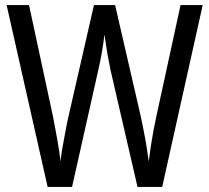

<svg xmlns="http://www.w3.org/2000/svg" viewBox="-20 -734 822 754"><path d="M776 -714 617 0H520L414 -459Q412 -471 408.5 -487.5Q405 -504 402 -522Q399 -540 396 -560Q393 -580 390 -599Q389 -586 386.5 -569.5Q384 -553 381 -534Q378 -515 374 -496Q370 -477 366 -459L263 0H167L6 -714H94L188 -277Q193 -251 197.5 -226.5Q202 -202 206 -179.5Q210 -157 213 -137Q216 -117 217 -100Q220 -122 223.5 -144Q227 -166 231.5 -188.5Q236 -211 240 -233.5Q244 -256 249 -277L349 -714H432L533 -276Q537 -256 541.5 -234.5Q546 -213 550 -191Q554 -169 557.5 -146.5Q561 -124 564 -100Q568 -131 572.5 -161Q577 -191 582.5 -220.5Q588 -250 594 -277L689 -714Z"/></svg>

Font: Noto Sans Arabic Condensed
Style: Regular
Weight: 400
Width: 3
Designer: Monotype Design Team, Nadine Chahine, Nizar Qandah and Khaled Hosny
Foundry: Monotype Imaging Inc.
Version: Version 2.012